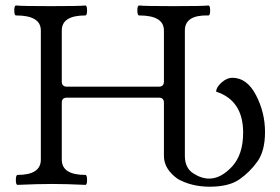

<svg xmlns="http://www.w3.org/2000/svg" viewBox="-20 -686 1043 716"><path d="M968.3 -193.8Q968.3 -123 939.7 -83.3Q911.1 -43.5 872.1 -16.6Q833 10.3 760.7 10.3Q693.8 9.8 643.1 -18.6Q591.3 -55.2 591.3 -104.5V-303.2Q591.3 -321.8 572.3 -321.8H229.5Q210.4 -321.8 210.4 -303.2V-90.8Q210.4 -33.7 298.3 -33.7Q304.7 -33.7 304.7 -15.1Q304.7 3.4 298.3 3.4Q225.6 0 174.6 0Q123.5 0 45.4 3.4Q39.1 3.4 39.1 -14.9Q39.1 -33.2 45.4 -33.7Q132.3 -33.7 132.3 -90.8V-572.3Q132.3 -628.4 40 -628.4Q33.2 -628.4 33.2 -647Q33.2 -665.5 40 -665.5Q62 -663.1 169.2 -663.1Q276.4 -663.1 298.3 -665.5Q304.7 -665.5 304.7 -647Q304.7 -628.4 298.3 -628.4Q210.4 -628.4 210.4 -572.3V-381.8Q210.4 -362.8 229.5 -362.8H572.3Q591.3 -362.8 591.3 -381.8V-572.3Q591.3 -628.4 499 -628.4Q492.2 -628.4 492.2 -647Q492.2 -665.5 499 -665.5Q521 -663.1 628.2 -663.1Q735.4 -663.1 757.3 -665.5Q763.7 -665.5 763.7 -647Q763.7 -628.4 757.3 -628.4Q669.4 -630.9 669.4 -572.3V-105Q669.4 -60.1 700 -40Q730.5 -20 759.8 -20Q803.7 -20 845.2 -64.7Q886.7 -109.4 886.7 -191.4Q886.7 -311.5 786.1 -344.2Q786.1 -360.4 806.2 -378.2Q826.2 -396 846.2 -396Q900.9 -396 934.6 -331.3Q968.3 -266.6 968.3 -193.8Z"/></svg>

Font: Junicode
Style: Regular
Weight: 400
Designer: Peter S. Baker
Foundry: Briery Creek Software
Version: Version 0.7.2